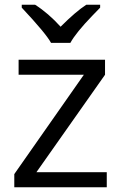

<svg xmlns="http://www.w3.org/2000/svg" viewBox="-20 -786 508 806"><path d="M428.2 -63V0H40V-55.2L332 -472.2H58.1V-535.2H420.9V-472.2L132.8 -63ZM71.3 -766.1H127.4Q183.1 -730.5 234.4 -673.8Q298.8 -738.3 342.3 -766.1H400.4V-753.9L368.2 -720.7Q298.3 -648.4 275.4 -606H194.3Q172.9 -645.5 71.3 -753.9Z"/></svg>

Font: OpenSansHebrew-Regular
Style: Regular
Weight: 400
Foundry: Ascender Corporation, Yanek Iontef
Version: Version 2.001;PS 002.001;hotconv 1.0.70;makeotf.lib2.5.58329